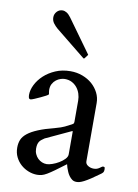

<svg xmlns="http://www.w3.org/2000/svg" viewBox="-83 -765 602 835"><g transform="rotate(10 218.5 -347.0)"><path d="M260.3 -53.7Q232.4 -32.7 213.9 -19.3Q195.3 -5.9 182.4 1.7Q169.4 9.3 159.9 11.7Q150.4 14.2 139.2 14.2Q120.1 14.2 101.3 6.8Q82.5 -0.5 67.6 -13.7Q52.7 -26.9 43.5 -45.4Q34.2 -64 34.2 -87.4Q34.2 -106.9 40.5 -122.3Q46.9 -137.7 63.7 -151.1Q80.6 -164.6 109.4 -176.5Q138.2 -188.5 184.1 -200.2Q208 -206.5 222.7 -213.6Q237.3 -220.7 250 -227.5Q257.8 -231.4 258.8 -234.6Q259.8 -237.8 259.8 -240.2V-334Q259.8 -350.1 254.9 -365Q250 -379.9 240.7 -391.4Q231.4 -402.8 218 -409.9Q204.6 -417 186.5 -417Q178.2 -417 168.2 -413.8Q158.2 -410.6 148.9 -403.6Q139.6 -396.5 133.5 -385.5Q127.4 -374.5 127.4 -358.9Q127.4 -357.4 127.7 -354.5Q127.9 -351.6 128.4 -348.6Q128.9 -345.7 129.4 -343Q129.9 -340.3 129.9 -339.4Q128.4 -336.4 118.7 -331.3Q108.9 -326.2 96.4 -320.3Q84 -314.5 72.5 -309.6Q61 -304.7 55.7 -303.7Q47.9 -303.7 46.4 -310.3Q44.9 -316.9 44.9 -322.3Q44.9 -343.8 56.4 -366.9Q67.9 -390.1 88.9 -409.7Q109.9 -429.2 139.4 -441.9Q168.9 -454.6 205.6 -454.6Q233.9 -454.6 258.5 -445.3Q283.2 -436 301.3 -420.2Q319.3 -404.3 330.1 -383.1Q340.8 -361.8 340.8 -337.9V-80.6Q340.8 -68.8 352.1 -61.8Q363.3 -54.7 377.4 -54.7Q385.7 -54.7 391.6 -56.9Q397.5 -59.1 402.1 -62.3Q406.7 -65.4 410.2 -68.1Q413.6 -70.8 417.5 -70.8Q423.3 -70.8 424.1 -66.7Q424.8 -62.5 424.8 -60.1Q424.8 -51.3 422.4 -47.4Q419.9 -43.5 414.1 -39.1Q390.1 -21.5 374 -11Q357.9 -0.5 346.4 5.4Q335 11.2 327.4 13.2Q319.8 15.1 313.5 15.1Q302.2 15.1 294.4 9.5Q286.6 3.9 280.8 -4.2Q274.9 -12.2 271 -21.5Q267.1 -30.8 264.4 -38.6Q261.7 -46.4 260.3 -53.7ZM115.7 -97.2Q115.7 -84.5 120.6 -73.5Q125.5 -62.5 133.5 -54.7Q141.6 -46.9 151.6 -42.7Q161.6 -38.6 172.4 -38.6Q182.1 -38.6 197 -43.7Q211.9 -48.8 225.8 -57.1Q239.7 -65.4 249.8 -75.9Q259.8 -86.4 259.8 -97.2V-196.3Q259.8 -199.7 258.3 -199.7H257.8L144.5 -147Q137.7 -142.1 132.3 -138.2Q127 -134.3 123.3 -128.9Q119.6 -123.5 117.7 -116.2Q115.7 -108.9 115.7 -97.2ZM255.4 -521Q253.4 -519 251.5 -519Q250.5 -519 248.5 -521L117.2 -627Q107.4 -635.3 98.9 -646.5Q90.3 -657.7 90.3 -672.9Q90.3 -687 100.3 -698Q110.4 -709 125.5 -709Q134.3 -709 143.6 -703.4Q152.8 -697.8 162.1 -685.1L266.1 -541Q268.1 -539.1 268.1 -538.1Q268.1 -537.1 266.1 -535.2Z"/></g></svg>

Font: Kurinto Book Core
Style: Regular
Weight: 400
Designer: Kurinto was developed by Clint Goss from a range of fonts that are compatible with the SIL Open Font License Version 1.1
Foundry: Clinton F. Goss
Version: Version 2.196; July 25, 2020